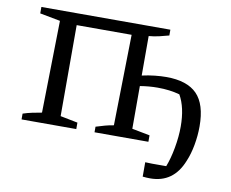

<svg xmlns="http://www.w3.org/2000/svg" viewBox="-76 -621 1058 881"><g transform="rotate(10 453.0 -180.0)"><path d="M48 0V-27Q69 -34 90.5 -38.5Q112 -43 135 -47L143 -476L48 -494V-524H649V-497Q628 -491 604 -485.5Q580 -480 556 -478V-294Q587 -301 616 -304Q645 -307 669 -307Q766 -307 812 -260Q858 -213 858 -110Q858 -67 850 -23Q842 21 827 56Q784 164 676 164Q660 164 641 162V95Q657 96 673.5 96Q690 96 705 96Q724 96 739 96Q754 58 763.5 5.5Q773 -47 773 -94Q773 -183 741 -239Q695 -252 638 -252Q598 -252 556 -245V-46L639 -30V0H388V-26Q410 -33 430 -38.5Q450 -44 470 -47L478 -470H222V-46L303 -30V0Z"/></g></svg>

Font: Piazzolla SC
Style: Regular
Weight: 400
Designer: Juan Pablo del Peral
Foundry: Huerta Tipografica
Version: Version 1.330